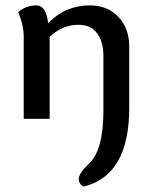

<svg xmlns="http://www.w3.org/2000/svg" viewBox="-20 -445 581 719"><path d="M293 253.9Q274.9 243.7 274.9 225.1Q274.9 204.1 315.4 165.5Q367.2 115.7 367.2 -30.8V-235.8Q367.2 -289.6 343.3 -320.8Q319.3 -352.1 273.9 -352.1Q212.4 -352.1 166 -306.6V0H68.8V-307.1Q68.8 -351.1 47.9 -399.4Q77.1 -424.8 116.7 -424.8Q152.3 -424.8 160.2 -359.4H161.6Q225.1 -424.8 316.9 -424.8Q382.8 -424.8 423.3 -381.8Q463.9 -338.9 463.9 -271V-40.5Q463.9 211.9 293 253.9Z"/></svg>

Font: Bainsley
Style: Regular
Weight: 400
Designer: Paul James MIller
Foundry: High-Logic / Made with FontCreator
Version: Version 1.411;March 28, 2021;FontCreator 13.0.0.2683 64-bit